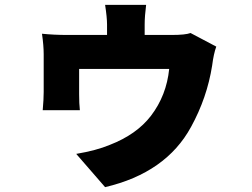

<svg xmlns="http://www.w3.org/2000/svg" viewBox="-20 -670 1040 791"><path d="M871 -478Q860 -448 854 -400Q833 -267 767 -147Q664 42 413 101L294 -36Q377 -50 432 -73Q543 -116 602 -193Q666 -277 677 -386H306V-282Q306 -243 309 -216H156Q160 -262 160 -291V-447Q160 -482 153 -531Q203 -526 256 -526H421V-569Q421 -598 413 -650H582Q576 -603 576 -569V-526H688Q744 -526 765 -534Z"/></svg>

Font: KaiGen Gothic KR Heavy
Style: Heavy
Weight: 900
Designer: Ryoko NISHIZUKA  (kana & ideographs); Paul D. Hunt (Latin, Greek & Cyrillic); Wenlong ZHANG  (bopomofo); Sandoll Communi
Foundry: Adobe Systems Incorporated
Version: Version 1.002 March 28, 2018